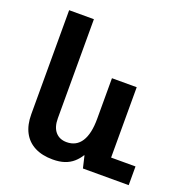

<svg xmlns="http://www.w3.org/2000/svg" viewBox="-136 -882 970 1013"><g transform="rotate(20 348.5 -375.0)"><path d="M268 10Q209 10 167 -11.5Q125 -33 103 -74.5Q81 -116 81 -176V-760H220V-204Q220 -154 243 -127.5Q266 -101 306 -101Q360 -101 388 -144.5Q416 -188 416 -272V-500H555V-105H692V0H435L419 -68H417Q403 -45 382.5 -27Q362 -9 334 0.5Q306 10 268 10Z"/></g></svg>

Font: Noto Sans Armenian
Style: Regular
Weight: 400
Designer: Monotype Design Team
Foundry: Monotype Imaging Inc.
Version: Version 2.007